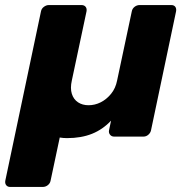

<svg xmlns="http://www.w3.org/2000/svg" viewBox="-59 -540 734 759"><path d="M-19 199Q-29 199 -34.5 192Q-40 185 -38 174L103 -495Q105 -506 114.5 -513Q124 -520 134 -520H263Q274 -520 279.5 -513Q285 -506 283 -495L225 -222Q218 -191 225 -169Q232 -147 249.5 -135.5Q267 -124 291 -124Q316 -124 339 -135.5Q362 -147 380 -169Q398 -191 404 -222L462 -495Q464 -506 473 -513Q482 -520 493 -520H618Q629 -520 634 -513Q639 -506 637 -495L538 -25Q536 -15 527.5 -7.5Q519 0 508 0H392Q382 0 376 -7.5Q370 -15 372 -25L380 -63Q347 -28 304.5 -11Q262 6 206 6Q176 6 153.5 -3Q131 -12 114.5 -27Q98 -42 83 -60L203 -118L141 174Q139 185 130 192Q121 199 110 199Z"/></svg>

Font: Rubik
Style: Bold Italic
Weight: 700
Italic angle: -12°
Designer: Hubert and Fischer
Foundry: Hubert and Fischer
Version: Version 2.300;gftools[0.9.30]